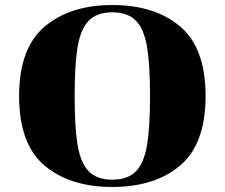

<svg xmlns="http://www.w3.org/2000/svg" viewBox="-20 -732 894 764"><path d="M798 -350Q798 -159 697 -73.5Q596 12 427 12Q258 12 157 -73.5Q56 -159 56 -350Q56 -540 157.5 -626Q259 -712 427 -712Q596 -712 697 -626.5Q798 -541 798 -350ZM577 -350Q577 -475 565 -546Q553 -617 520.5 -650Q488 -683 427 -683Q366 -683 333.5 -650Q301 -617 289 -546Q277 -475 277 -350Q277 -225 289 -154Q301 -83 333.5 -50Q366 -17 427 -17Q488 -17 520.5 -50Q553 -83 565 -154Q577 -225 577 -350Z"/></svg>

Font: Chonburi
Style: Regular
Weight: 400
Designer: Thanarat Vachiruckul and Stawix Ruecha
Foundry: Cadson Demak & Katatrad
Version: Version 1.000